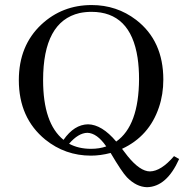

<svg xmlns="http://www.w3.org/2000/svg" viewBox="-20 -616 740 772"><path d="M348.6 -595.7Q230.5 -595.7 146.5 -517.6Q55.7 -432.6 55.7 -293.9Q55.7 -141.6 162.1 -54.7Q242.2 9.8 345.7 9.8Q383.8 9.8 424.8 -1Q469.7 75.2 490.2 96.7Q528.3 135.7 571.3 136.7Q650.4 134.8 700.2 23.4L679.7 11.7Q627.9 72.3 583 73.2Q543 73.2 493.2 11.7Q486.3 2.9 470.7 -17.6Q580.1 -68.4 619.1 -184.6Q636.7 -236.3 636.7 -295.9Q636.7 -452.1 527.3 -536.1Q449.2 -595.7 348.6 -595.7ZM334 -116.2Q278.3 -115.2 235.4 -53.7Q153.3 -120.1 153.3 -293.9Q153.3 -529.3 299.8 -563.5Q323.2 -568.4 347.7 -568.4Q504.9 -568.4 533.2 -383.8Q539.1 -343.8 539.1 -297.9Q538.1 -110.4 447.3 -46.9Q389.6 -115.2 334 -116.2ZM345.7 -17.6Q295.9 -17.6 257.8 -38.1Q294.9 -81.1 331.1 -82Q370.1 -81.1 407.2 -27.3Q379.9 -17.6 345.7 -17.6Z"/></svg>

Font: Abhaya Libre
Style: Regular
Weight: 400
Designer: Pushpananda Ekanayake, Sol Matas, Pathum Egodawatta
Foundry: Mooniak
Version: Version 1.050 ; ttfautohint (v1.6)